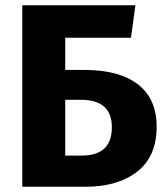

<svg xmlns="http://www.w3.org/2000/svg" viewBox="-20 -713 636 733"><path d="M303 -446Q435 -446 506.5 -391Q578 -336 578 -229Q578 -116 504 -58Q430 0 306 0H65V-693H497L480 -569H229V-446ZM292 -119Q407 -119 407 -227Q407 -332 289 -332H229V-119Z"/></svg>

Font: Fira Sans
Style: Bold
Weight: 700
Designer: bBox Type GmbH & Carrois Corporate GbR & Edenspiekermann AG
Foundry: bBox Type GmbH & Carrois Corporate GbR & Edenspiekermann AG
Version: Version 4.301;PS 004.301;hotconv 1.0.88;makeotf.lib2.5.64775